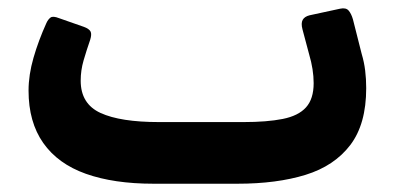

<svg xmlns="http://www.w3.org/2000/svg" viewBox="-20 -439 959 464"><path d="M351 5Q255 5 187.5 -19Q120 -43 84.5 -93.5Q49 -144 49 -220Q49 -258 61 -299.5Q73 -341 92 -383Q96 -392 102 -396.5Q108 -401 123 -395L183 -374Q196 -369 199 -362.5Q202 -356 198 -343Q189 -317 182 -293Q175 -269 175 -244Q175 -188 223 -166Q271 -144 364 -144H569Q625 -144 663 -151.5Q701 -159 719.5 -179.5Q738 -200 738 -238Q738 -271 727 -308L711 -368Q707 -383 711.5 -391Q716 -399 728 -402L802 -418Q816 -421 822.5 -413.5Q829 -406 833 -392L854 -309Q860 -289 862.5 -268.5Q865 -248 865 -226Q865 -139 826.5 -88.5Q788 -38 718.5 -16.5Q649 5 554 5Z"/></svg>

Font: Rubik Light SemiBold
Style: Regular
Weight: 600
Version: Version 2.300;gftools[0.9.30]